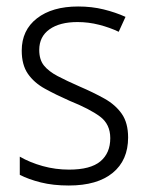

<svg xmlns="http://www.w3.org/2000/svg" viewBox="-20 -562 456 592"><path d="M375 -138Q375 -68 327.5 -29Q280 10 192 10Q144 10 106 0.5Q68 -9 41 -23V-79Q72 -61 111.5 -50Q151 -39 193 -39Q259 -39 289.5 -64.5Q320 -90 320 -136Q320 -179 288.5 -202.5Q257 -226 195 -251Q152 -270 118.5 -288.5Q85 -307 66 -334.5Q47 -362 47 -406Q47 -469 94 -505.5Q141 -542 221 -542Q263 -542 299.5 -533Q336 -524 367 -510L346 -464Q319 -477 286 -485.5Q253 -494 219 -494Q164 -494 132.5 -471.5Q101 -449 101 -408Q101 -378 115.5 -360Q130 -342 157.5 -327.5Q185 -313 226 -295Q268 -277 302 -258Q336 -239 355.5 -211Q375 -183 375 -138Z"/></svg>

Font: Noto Sans Thai Looped SemiCondensed Light
Style: Regular
Weight: 300
Width: 4
Designer: Sasikarn Vongin, Ben Mitchell
Foundry: The Fontpad Ltd
Version: Version 1.001; ttfautohint (v1.8.4.7-5d5b)